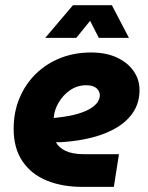

<svg xmlns="http://www.w3.org/2000/svg" viewBox="-20 -730 578 750"><path d="M300.7 0Q223 0 162.7 -24.7Q102.3 -49.3 67.8 -100Q33.3 -150.7 33.3 -227Q33.3 -292.3 56.2 -346.8Q79 -401.3 119.8 -441.3Q160.7 -481.3 215.7 -503.2Q270.7 -525 335.3 -525Q394.3 -525 436.5 -505.3Q478.7 -485.7 501.8 -452.5Q525 -419.3 525 -378.7Q525 -329.3 501 -292.7Q477 -256 435.5 -231.3Q394 -206.7 339.7 -192.8Q285.3 -179 224.3 -175Q216.3 -174.3 210.3 -174.3Q204.3 -174.3 198.3 -174.7Q210 -152.7 237 -140.2Q264 -127.7 308.3 -127.7H444.7L424.7 0ZM189.7 -269.7Q192 -269.7 194.7 -269.7Q197.3 -269.7 201 -270.3Q251.7 -275.7 284.7 -285.7Q317.7 -295.7 336.3 -308Q355 -320.3 362.5 -333.2Q370 -346 370 -357.3Q370 -373.3 357.2 -385.2Q344.3 -397 317 -397Q281.7 -397 253.8 -377.7Q226 -358.3 209.3 -329.8Q192.7 -301.3 190.3 -273.3Q190 -272 189.8 -271.3Q189.7 -270.7 189.7 -269.7ZM156.7 -582 265 -709.7H417L483.7 -582H366L332 -648.7L278 -582Z"/></svg>

Font: MuseoModerno Thin
Style: Italic
Weight: 100
Italic angle: -9°
Designer: Pablo Cosgaya, Héctor Gatti, Marcela Romero, and the Authors of The MuseoModerno Project.
Foundry: Omnibus-Type Team
Version: Version 1.003